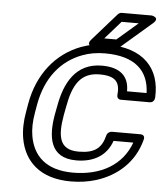

<svg xmlns="http://www.w3.org/2000/svg" viewBox="-62 -985 931 1075"><g transform="rotate(5 403.5 -447.5)"><path d="M396 -85C495 -85 566 -128 595 -212H706C660 -84 541 -15 384 -15C229 -15 159 -92 140 -198C133 -237 134 -282 143 -332L151 -378C178 -529 260 -630 378 -674C417 -689 460 -696 506 -696C675 -696 752 -619 756 -495H646C647 -581 595 -626 494 -626C347 -626 287 -510 264 -379L255 -332C233 -209 244 -85 396 -85ZM405 -135C295 -135 284 -212 305 -332L314 -379C336 -505 379 -576 485 -576C576 -576 602 -542 594 -468C593 -457 601 -445 615 -445H777C799 -445 805 -463 806 -473C815 -640 715 -746 515 -746C463 -746 414 -737 368 -720C227 -667 130 -544 101 -378L93 -332C83 -277 82 -226 90 -181C112 -57 200 35 375 35C426 35 473 28 516 15C635 -22 730 -105 763 -235C768 -255 754 -262 743 -262H581C570 -262 555 -253 552 -239C534 -167 496 -135 405 -135ZM582 -880H678L561 -779H493ZM578 -930C571 -930 562 -926 556 -919L423 -768C388 -728 436 -729 436 -729H563C569 -729 576 -731 582 -736L757 -887C798 -922 747 -930 747 -930Z"/></g></svg>

Font: Asimov
Style: WidOuIt
Weight: 500
Designer: Google
Version: Version 2.000980; 2014